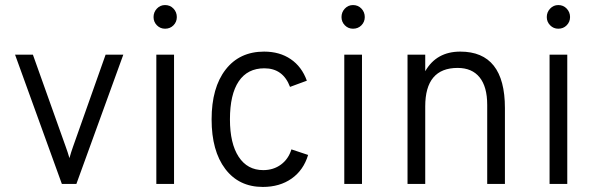

<svg xmlns="http://www.w3.org/2000/svg" viewBox="-20 -727 2353 759"><path d="M224.5 0 39.5 -511H110L240 -146.5Q244 -135 247.5 -124.8Q251 -114.5 254.5 -102Q258 -114.5 261.2 -124.8Q264.5 -135 268.5 -146.5L397.5 -511H467.5L282 0Z M632.5 -613.5Q613.5 -613.5 600.2 -627Q587 -640.5 587 -659.5Q587 -679 600.2 -693Q613.5 -707 632.5 -707Q652.5 -707 665.8 -693Q679 -679 679 -659.5Q679 -640.5 665.8 -627Q652.5 -613.5 632.5 -613.5ZM598 0V-511H668V0Z M1019 12Q924.5 12 870.5 -59.2Q816.5 -130.5 816.5 -255Q816.5 -380.5 871.8 -451.8Q927 -523 1024 -523Q1085.5 -523 1129.2 -493.2Q1173 -463.5 1193 -408L1126.5 -383.5Q1099 -457 1025 -457Q958.5 -457 923.8 -405.5Q889 -354 889 -255Q889 -160 923.5 -107.2Q958 -54.5 1020.5 -54.5Q1061 -54.5 1090.8 -76.5Q1120.5 -98.5 1132 -136.5L1198 -114.5Q1180 -54.5 1133 -21.2Q1086 12 1019 12Z M1375.5 -613.5Q1356.5 -613.5 1343.2 -627Q1330 -640.5 1330 -659.5Q1330 -679 1343.2 -693Q1356.5 -707 1375.5 -707Q1395.5 -707 1408.8 -693Q1422 -679 1422 -659.5Q1422 -640.5 1408.8 -627Q1395.5 -613.5 1375.5 -613.5ZM1341 0V-511H1411V0Z M1591 0V-511H1661V-445.5Q1705.5 -523 1799.5 -523Q1976 -523 1976 -300V0H1906V-312.5Q1906 -384 1876 -421.2Q1846 -458.5 1789 -458.5Q1661 -458.5 1661 -306.5V0Z M2187 -613.5Q2168 -613.5 2154.8 -627Q2141.5 -640.5 2141.5 -659.5Q2141.5 -679 2154.8 -693Q2168 -707 2187 -707Q2207 -707 2220.2 -693Q2233.5 -679 2233.5 -659.5Q2233.5 -640.5 2220.2 -627Q2207 -613.5 2187 -613.5ZM2152.5 0V-511H2222.5V0Z"/></svg>

Font: Overpass Light
Style: Regular
Weight: 300
Designer: Delve Withrington, Dave Bailey, Thomas Jockin
Foundry: Delve Fonts LLC
Version: Version 4.000; ttfautohint (v1.8.3)